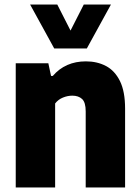

<svg xmlns="http://www.w3.org/2000/svg" viewBox="-20 -828 619 848"><path d="M49.5 0V-548.5H193.5L205.5 -492.5H213Q268.5 -557 359.5 -557Q409 -557 448 -536.5Q487 -516 509.8 -470Q532.5 -424 532.5 -348V0H358.5V-336Q358.5 -376 342.5 -390.8Q326.5 -405.5 299.5 -405.5Q278.5 -405.5 257.8 -397Q237 -388.5 223.5 -371V0ZM219.5 -614 113 -808H233L291.5 -693L350 -808H470L363.5 -614Z"/></svg>

Font: Encode Sans Semi Condensed ExtraBold
Style: Regular
Weight: 800
Width: 4
Designer: Multiple Designers
Foundry: Impallari Type
Version: Version 3.000; ttfautohint (v1.8.3) -l 8 -r 50 -G 200 -x 14 